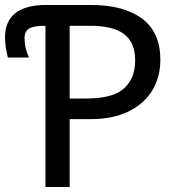

<svg xmlns="http://www.w3.org/2000/svg" viewBox="-20 -747 679 767"><path d="M620.6 -507.8C620.6 -581.5 596.2 -636.2 547.4 -672.9C498 -709 430.7 -727.1 344.2 -727.1H161.6C56.6 -727.1 0 -683.1 0 -598.6C0 -572.8 3.9 -545.4 11.7 -517.1H94.7V-521.5C83.5 -542.5 78.1 -566.9 78.1 -594.7C78.1 -633.3 103.5 -644 161.6 -644V0H258.3V-271H340.3C400.9 -271 452.1 -281.2 494.6 -302.2C578.6 -343.8 620.6 -418 620.6 -507.8ZM520 -505.4C520 -457.5 504.9 -420.4 475.1 -393.6C445.3 -366.7 395 -353.5 324.2 -353.5H258.3V-644H338.4C459.5 -644 520 -603.5 520 -505.4Z"/></svg>

Font: SG Kara Light
Style: Regular
Weight: 400
Designer: Damoon Khanjanzadeh
Version: Version 1.000